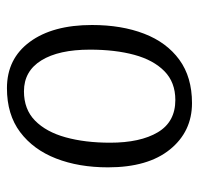

<svg xmlns="http://www.w3.org/2000/svg" viewBox="-30 -529 573 553"><g transform="rotate(90 256.5 -252.5)"><path d="M234 14Q149 14 100.5 -52Q52 -118 52 -231Q52 -316 77 -381Q102 -446 152 -482.5Q202 -519 277 -519Q359 -519 410.5 -455.5Q462 -392 462 -277Q462 -193 436.5 -127.5Q411 -62 360.5 -24Q310 14 234 14ZM243 -35Q295 -35 327.5 -67Q360 -99 375.5 -155Q391 -211 391 -283Q391 -370 361 -420.5Q331 -471 268 -471Q217 -471 185 -439.5Q153 -408 138 -353Q123 -298 123 -225Q123 -135 154 -85Q185 -35 243 -35Z"/></g></svg>

Font: Literata 12pt Light
Style: Italic
Weight: 300
Italic angle: -2°
Designer: Latin by Veronika Burian and Jose Scaglione. Greek by Irene Vlachou. Cyrillic by Vera Evstafieva
Foundry: TypeTogether
Version: Version 3.002